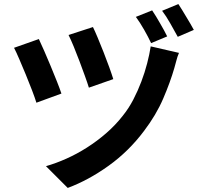

<svg xmlns="http://www.w3.org/2000/svg" viewBox="-20 -850 996 944"><path d="M437 -717Q446 -699 460 -665.5Q474 -632 489 -594Q504 -556 517 -520Q530 -484 537 -461L417 -419Q410 -442 397.5 -476.5Q385 -511 371 -548.5Q357 -586 342.5 -621Q328 -656 317 -678ZM860 -590Q852 -572 847 -551.5Q842 -531 837 -515Q817 -446 782.5 -365.5Q748 -285 688 -206Q613 -106 514 -35Q415 36 313 74L206 -33Q255 -47 306.5 -70Q358 -93 407.5 -124.5Q457 -156 502 -195Q547 -234 583 -280Q613 -317 635.5 -360.5Q658 -404 675 -449Q692 -494 703.5 -538.5Q715 -583 721 -622ZM171 -658Q182 -635 197.5 -599.5Q213 -564 229 -525.5Q245 -487 259.5 -450.5Q274 -414 282 -390L159 -345Q152 -368 137.5 -406Q123 -444 106.5 -484Q90 -524 74.5 -560Q59 -596 49 -615ZM728 -799Q737 -786 747 -769.5Q757 -753 767 -735.5Q777 -718 786.5 -701Q796 -684 802 -671L723 -638Q709 -668 688.5 -704Q668 -740 648 -767ZM857 -830Q866 -817 876 -800Q886 -783 896.5 -766Q907 -749 916.5 -732.5Q926 -716 933 -703L854 -669Q838 -698 817.5 -734.5Q797 -771 777 -797Z"/></svg>

Font: Kinto Sans
Style: Bold
Weight: 700
Designer: Authors: Ryoko NISHIZUKA  (kana & ideographs); Paul D. Hunt (Latin, Greek & Cyrillic); Wenlong ZHANG  (bopomofo); Sandol
Foundry: Adobe Systems Incorporated, ookami Inc.
Version: Version 0.001